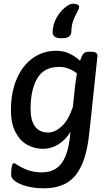

<svg xmlns="http://www.w3.org/2000/svg" viewBox="-20 -804 586 1036"><path d="M506 -503 463 -97Q452 16 422 84Q392 152 341.5 182Q291 212 216 212Q167 212 126.5 201.5Q86 191 63 174.5Q40 158 40 141Q40 76 56 76Q59 76 80.5 90Q102 104 133.5 115Q165 126 207 126Q277 126 314 74.5Q351 23 360 -92Q332 -47 293.5 -24Q255 -1 211 -1Q168 -1 129 -21.5Q90 -42 64.5 -89Q39 -136 39 -211Q39 -304 69.5 -376.5Q100 -449 155.5 -489.5Q211 -530 284 -530Q325 -530 357.5 -513.5Q390 -497 412 -476Q421 -504 430 -514.5Q439 -525 463 -525H471Q506 -525 506 -503ZM395 -408Q351 -443 299 -443Q217 -443 181 -381Q145 -319 145 -218Q145 -89 241 -89Q276 -89 312.5 -122Q349 -155 373 -226L386 -347Q393 -399 395 -408ZM264 -629Q264 -669 283.5 -705Q303 -741 329.5 -762.5Q356 -784 374 -784Q386 -784 396.5 -780Q407 -776 407 -767Q407 -760 402 -750Q397 -740 396 -738Q383 -714 374.5 -691Q366 -668 365 -634Q365 -617 353 -607.5Q341 -598 318 -598H306Q286 -598 275 -606.5Q264 -615 264 -629Z"/></svg>

Font: Asap-MediumItalic
Style: Italic
Weight: 500
Italic angle: -6°
Designer: Pablo Cosgaya
Foundry: Omnibus-Type
Version: Version 2.000; ttfautohint (v1.8)